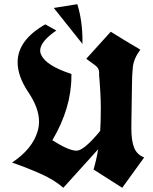

<svg xmlns="http://www.w3.org/2000/svg" viewBox="-20 -910 727 915"><path d="M562.5 -15.1Q494.1 -58.1 425.8 -102.1Q439.5 -148.4 447.8 -198.7L281.7 -15.1Q239.7 -52.2 175.3 -81.1Q110.8 -109.9 37.6 -135.3Q134.8 -200.2 159.2 -284.2Q166 -307.1 166 -331.1Q166 -395 115 -470.7Q64 -546.4 64 -613.3Q64 -718.8 195.8 -793.9Q221.2 -779.3 248.5 -764.6Q171.4 -711.9 171.4 -668.5Q171.4 -657.7 176.8 -647.5Q201.2 -596.2 320.3 -557.6Q320.3 -552.7 320.3 -547.9Q320.3 -395 229.5 -241.7Q307.6 -191.9 344.7 -191.9Q379.9 -191.9 457.5 -286.1Q460.4 -330.1 460.4 -395Q460.4 -460 452.1 -555.2Q452.6 -559.6 452.6 -563.5Q452.6 -585.4 432.6 -599.4Q412.6 -613.3 391.1 -629.9L507.8 -758.8Q559.6 -726.1 648.9 -673.3Q617.2 -630.9 613 -589.8Q608.9 -548.8 608.9 -505.4L606 -314.9Q606 -306.2 606 -298.3Q606 -238.3 619.4 -205.6Q632.8 -172.9 667 -159.7ZM348.6 -890.1Q373 -810.1 373 -716.8Q373 -708.5 373 -700.7L236.3 -872.1Z"/></svg>

Font: UnifrakturCook
Style: Bold
Weight: 700
Designer: j. 'mach' wust
Version: Version 2011-09-01